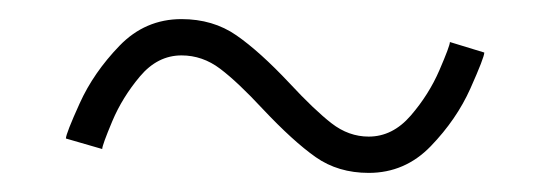

<svg xmlns="http://www.w3.org/2000/svg" viewBox="-20 -357 575 201"><path d="M255 -243Q229 -271 210.5 -285Q192 -299 170 -299Q145 -299 126.5 -277Q108 -255 97.5 -230Q87 -205 87 -201L49 -212Q49 -217 63.5 -249Q78 -281 105 -309Q132 -337 170 -337Q203 -337 227.5 -320Q252 -303 283 -270Q309 -242 327 -228Q345 -214 366 -214Q391 -214 410 -236Q429 -258 440 -283.5Q451 -309 451 -313L487 -302Q487 -297 472.5 -264.5Q458 -232 431 -204Q404 -176 366 -176Q334 -176 310.5 -192.5Q287 -209 255 -243Z"/></svg>

Font: Prata
Style: Regular
Weight: 400
Designer: Ivan Petrov
Foundry: Cyreal
Version: Version 2.000